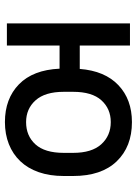

<svg xmlns="http://www.w3.org/2000/svg" viewBox="92 -640 556 780"><g transform="rotate(90 370.0 -250.0)"><path d="M476 8Q381 8 322.5 -49Q264 -106 259 -214H165V0H75V-500H165V-296H260Q268 -398 326 -453Q384 -508 476 -508Q576 -508 635.5 -446Q695 -384 695 -269V-231Q695 -174 679.5 -129.5Q664 -85 635 -54.5Q606 -24 565.5 -8Q525 8 476 8ZM476 -78Q532 -78 566.5 -116Q601 -154 601 -231V-269Q601 -345 566 -383.5Q531 -422 476 -422Q422 -422 387.5 -384Q353 -346 353 -269V-231Q353 -155 387.5 -116.5Q422 -78 476 -78Z"/></g></svg>

Font: PT Root UI Web Medium
Style: Regular
Weight: 500
Designer: Vitaly Kuzmin
Foundry: ParaType Ltd.
Version: Version 1.001W